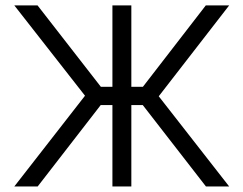

<svg xmlns="http://www.w3.org/2000/svg" viewBox="-20 -670 875 690"><path d="M384 -650.5H452V-358H493.5L719.5 -650.5H803.5L550.5 -324L803.5 0H720L493 -292.5H452V0H384V-292.5H342L115.5 0H31.5L285.5 -326L31.5 -650.5H115L342.5 -358H384Z"/></svg>

Font: Overused Grotesk Book
Style: Regular
Weight: 375
Version: Version 0.004